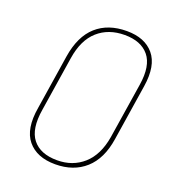

<svg xmlns="http://www.w3.org/2000/svg" viewBox="-126 -761 778 868"><g transform="rotate(20 263.5 -327.5)"><path d="M237 11Q148 11 104 -42.5Q60 -96 78 -202L119 -465Q135 -566 191 -616Q247 -666 337 -666Q424 -666 467.5 -614Q511 -562 495 -459L453 -189Q438 -90 381.5 -39.5Q325 11 237 11ZM239 -9Q314 -9 365.5 -55Q417 -101 432 -190L474 -458Q489 -553 451 -599.5Q413 -646 334 -646Q256 -646 205 -600.5Q154 -555 140 -464L99 -201Q83 -104 120.5 -56.5Q158 -9 239 -9Z"/></g></svg>

Font: Sofia Sans Semi Condensed Thin
Style: Italic
Weight: 250
Italic angle: -9°
Version: Version 4.100